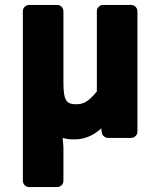

<svg xmlns="http://www.w3.org/2000/svg" viewBox="-20 -536 649 781"><path d="M73 200C73 211 83 225 98 225H213C224 225 238 215 238 200V64V62L235 25C250 30 267 31 283 31C324 31 361 15 392 -14L394 3C395 14 406 25 419 25H514C525 25 539 15 539 0V-491C539 -502 529 -516 514 -516H399C388 -516 374 -506 374 -491V-164C340 -123 321 -112 290 -112C254 -112 238 -122 238 -198V-491C238 -502 228 -516 213 -516H98C87 -516 73 -506 73 -491Z"/></svg>

Font: Falling Sky
Style: Blk
Weight: 900
Designer: Paul D. Hunt
Foundry: Adobe Systems Incorporated
Version: Version 1.02